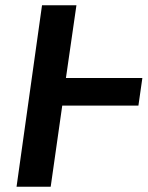

<svg xmlns="http://www.w3.org/2000/svg" viewBox="-20 -711 562 731"><path d="M522 -414H231L271 -691H140L43 0H173L217 -309H507Z"/></svg>

Font: Fira Sans Medium
Style: Italic
Weight: 500
Italic angle: -8°
Designer: bBox Type GmbH & Carrois Corporate GbR & Edenspiekermann AG
Foundry: bBox Type GmbH & Carrois Corporate GbR & Edenspiekermann AG
Version: Version 4.301;PS 004.301;hotconv 1.0.88;makeotf.lib2.5.64775